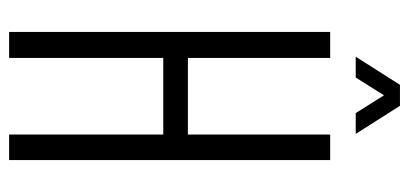

<svg xmlns="http://www.w3.org/2000/svg" viewBox="-258 -639 897 421"><g transform="rotate(90 190.5 -428.5)"><path d="M275 0V-704H331V0ZM50 0V-704H107V0ZM107 -338V-392H275V-338ZM228 -760 170 -852 212 -857 273 -761V-760ZM105 -760V-761L166 -857H211L150 -760Z"/></g></svg>

Font: Foldit Thin Light
Style: Regular
Weight: 300
Version: Version 1.003